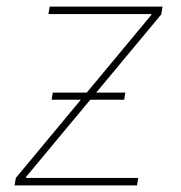

<svg xmlns="http://www.w3.org/2000/svg" viewBox="-20 -559 546 579"><path d="M23.9 0 27.8 -22.5 436.5 -514.2V-516.6H126L129.9 -539.1H470.2L466.3 -515.6L58.1 -24.9V-22.5H397L393.1 0ZM135.7 -258.3 139.2 -279.8H357.9L354.5 -258.3Z"/></svg>

Font: Inter 18pt Thin
Style: Italic
Weight: 250
Italic angle: -9.3988°
Version: Version 4.001;git-66647c0bb